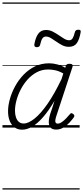

<svg xmlns="http://www.w3.org/2000/svg" viewBox="-20 -1030 672 1550"><path d="M158 17Q124 17 98.5 -1Q73 -19 59 -52.5Q45 -86 45 -131Q45 -177 59.5 -229.5Q74 -282 102 -333.5Q130 -385 170.5 -427Q211 -469 262.5 -494Q314 -519 377 -519Q408 -519 442.5 -510Q477 -501 507 -483L511 -498Q515 -508 522 -511.5Q529 -515 541 -515Q559 -515 564 -508Q569 -501 565 -489L435 -94Q428 -73 426.5 -59.5Q425 -46 430 -39Q435 -32 445 -32Q461 -32 478.5 -44Q496 -56 513 -73.5Q530 -91 544 -108Q550 -116 555.5 -116.5Q561 -117 569 -111Q579 -104 580 -97.5Q581 -91 577 -84Q565 -67 543.5 -43Q522 -19 494 -1.5Q466 16 434 16Q409 16 395.5 6.5Q382 -3 377 -20Q372 -37 374.5 -60Q377 -83 385 -109Q394 -135 403 -162Q412 -189 420 -216Q373 -136 327.5 -84Q282 -32 240 -7.5Q198 17 158 17ZM101 -136Q101 -106 109 -82.5Q117 -59 132.5 -46Q148 -33 171 -33Q210 -33 260 -73.5Q310 -114 365 -193.5Q420 -273 477 -392L491 -437Q455 -457 425 -463Q395 -469 368 -469Q319 -469 277.5 -447Q236 -425 203.5 -389Q171 -353 148 -309Q125 -265 113 -220Q101 -175 101 -136ZM277 -649Q255 -649 257 -671Q267 -729 289.5 -758.5Q312 -788 351 -788Q380 -788 405.5 -775Q431 -762 454 -746Q477 -730 498 -717.5Q519 -705 538 -705Q556 -705 566 -720.5Q576 -736 584 -769Q588 -790 612 -790Q625 -790 629 -785.5Q633 -781 631 -769Q621 -711 600 -681.5Q579 -652 536 -652Q507 -652 482 -665Q457 -678 434.5 -694Q412 -710 391 -722.5Q370 -735 350 -735Q333 -735 322.5 -720Q312 -705 304 -669Q302 -659 295.5 -654Q289 -649 277 -649ZM0 490H623V500H0ZM0 -20H623V0H0ZM0 -505H623V-500H0ZM0 -1010H623V-1000H0Z"/></svg>

Font: Playwrite NZ Guides
Style: Regular
Weight: 400
Designer: Veronika Burian, José Scaglione
Foundry: TypeTogether
Version: Version 1.003